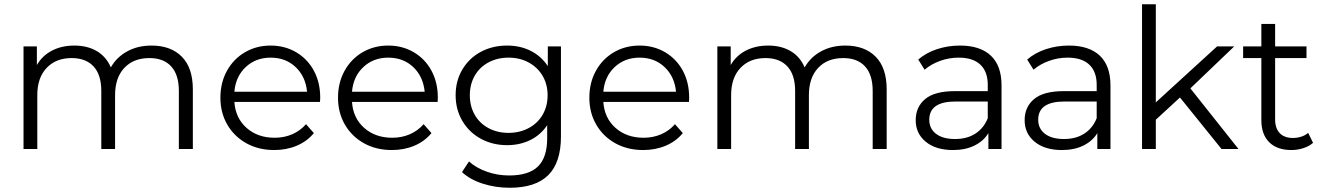

<svg xmlns="http://www.w3.org/2000/svg" viewBox="-20 -703 6243 906"><path d="M890 -281V0H824V-274Q824 -350 788 -389.5Q752 -429 685 -429Q610 -429 566.5 -382.5Q523 -336 523 -254V0H458V-274Q458 -350 421.5 -389.5Q385 -429 318 -429Q244 -429 200 -382.5Q156 -336 156 -254V0H91V-484H154V-396Q179 -440 225 -464Q271 -488 331 -488Q392 -488 436.5 -462Q481 -436 503 -385Q530 -433 580 -460.5Q630 -488 695 -488Q786 -488 838 -435.5Q890 -383 890 -281Z M1490 -222H1086Q1091 -146 1143.5 -99.5Q1196 -53 1276 -53Q1321 -53 1359 -69.5Q1397 -86 1424 -117L1461 -75Q1429 -36 1380.5 -15.5Q1332 5 1274 5Q1200 5 1142.5 -27Q1085 -59 1052.5 -115Q1020 -171 1020 -242Q1020 -313 1051 -369Q1082 -425 1136 -456.5Q1190 -488 1257 -488Q1324 -488 1377.5 -456.5Q1431 -425 1461 -369.5Q1491 -314 1491 -242ZM1086 -270H1429Q1422 -342 1375 -386.5Q1328 -431 1257 -431Q1187 -431 1139.5 -386.5Q1092 -342 1086 -270Z M2045 -222H1641Q1646 -146 1698.5 -99.5Q1751 -53 1831 -53Q1876 -53 1914 -69.5Q1952 -86 1979 -117L2016 -75Q1984 -36 1935.5 -15.5Q1887 5 1829 5Q1755 5 1697.5 -27Q1640 -59 1607.5 -115Q1575 -171 1575 -242Q1575 -313 1606 -369Q1637 -425 1691 -456.5Q1745 -488 1812 -488Q1879 -488 1932.5 -456.5Q1986 -425 2016 -369.5Q2046 -314 2046 -242ZM1641 -270H1984Q1977 -342 1930 -386.5Q1883 -431 1812 -431Q1742 -431 1694.5 -386.5Q1647 -342 1641 -270Z M2627 -484V-59Q2627 64 2567 123.5Q2507 183 2385 183Q2318 183 2257.5 163.5Q2197 144 2160 109L2193 59Q2228 90 2278 107.5Q2328 125 2383 125Q2475 125 2518.5 82.5Q2562 40 2562 -51V-112Q2531 -66 2482 -42Q2433 -18 2373 -18Q2305 -18 2249.5 -48Q2194 -78 2162 -132Q2130 -186 2130 -254Q2130 -322 2162 -375.5Q2194 -429 2249 -458.5Q2304 -488 2373 -488Q2435 -488 2484.5 -463Q2534 -438 2565 -391V-484ZM2380 -431Q2327 -431 2285 -408.5Q2243 -386 2220 -345.5Q2197 -305 2197 -253.5Q2197 -202 2220 -161.5Q2243 -121 2285 -98.5Q2327 -76 2379.5 -76Q2432 -76 2474.5 -98.5Q2517 -121 2540.5 -161.5Q2564 -202 2564 -253.5Q2564 -305 2540.5 -345Q2517 -385 2475 -408Q2433 -431 2380 -431Z M3231 -222H2827Q2832 -146 2884.5 -99.5Q2937 -53 3017 -53Q3062 -53 3100 -69.5Q3138 -86 3165 -117L3202 -75Q3170 -36 3121.5 -15.5Q3073 5 3015 5Q2941 5 2883.5 -27Q2826 -59 2793.5 -115Q2761 -171 2761 -242Q2761 -313 2792 -369Q2823 -425 2877 -456.5Q2931 -488 2998 -488Q3065 -488 3118.5 -456.5Q3172 -425 3202 -369.5Q3232 -314 3232 -242ZM2827 -270H3170Q3163 -342 3116 -386.5Q3069 -431 2998 -431Q2928 -431 2880.5 -386.5Q2833 -342 2827 -270Z M4164 -281V0H4098V-274Q4098 -350 4062 -389.5Q4026 -429 3959 -429Q3884 -429 3840.5 -382.5Q3797 -336 3797 -254V0H3732V-274Q3732 -350 3695.5 -389.5Q3659 -429 3592 -429Q3518 -429 3474 -382.5Q3430 -336 3430 -254V0H3365V-484H3428V-396Q3453 -440 3499 -464Q3545 -488 3605 -488Q3666 -488 3710.5 -462Q3755 -436 3777 -385Q3804 -433 3854 -460.5Q3904 -488 3969 -488Q4060 -488 4112 -435.5Q4164 -383 4164 -281Z M4706 -300V0H4644V-75Q4622 -38 4579 -16.5Q4536 5 4477 5Q4396 5 4348.5 -34Q4301 -73 4301 -136Q4301 -198 4345.5 -235.5Q4390 -273 4487 -273H4641V-303Q4641 -365 4606 -398Q4571 -431 4504 -431Q4458 -431 4415.5 -415.5Q4373 -400 4343 -374L4313 -422Q4350 -454 4401.5 -471Q4453 -488 4510 -488Q4605 -488 4655.5 -440.5Q4706 -393 4706 -300ZM4641 -145V-224H4489Q4365 -224 4365 -138Q4365 -96 4397 -71.5Q4429 -47 4487 -47Q4543 -47 4582.5 -72.5Q4622 -98 4641 -145Z M5220 -300V0H5158V-75Q5136 -38 5093 -16.5Q5050 5 4991 5Q4910 5 4862.5 -34Q4815 -73 4815 -136Q4815 -198 4859.5 -235.5Q4904 -273 5001 -273H5155V-303Q5155 -365 5120 -398Q5085 -431 5018 -431Q4972 -431 4929.5 -415.5Q4887 -400 4857 -374L4827 -422Q4864 -454 4915.5 -471Q4967 -488 5024 -488Q5119 -488 5169.5 -440.5Q5220 -393 5220 -300ZM5155 -145V-224H5003Q4879 -224 4879 -138Q4879 -96 4911 -71.5Q4943 -47 5001 -47Q5057 -47 5096.5 -72.5Q5136 -98 5155 -145Z M5548 -243 5434 -138V0H5369V-683H5434V-220L5723 -484H5804L5597 -286L5824 0H5744Z M6176 -29Q6158 -13 6130.5 -4Q6103 5 6074 5Q6006 5 5969 -32Q5932 -69 5932 -136V-429H5846V-484H5932V-590H5997V-484H6145V-429H5997V-140Q5997 -97 6019 -74.5Q6041 -52 6081 -52Q6101 -52 6120 -58Q6139 -64 6153 -76Z"/></svg>

Font: Montserrat Ace
Style: Regular
Weight: 400
Designer: Julieta Ulanovsky
Foundry: Julieta Ulanovsky
Version: Version 1